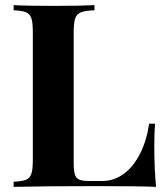

<svg xmlns="http://www.w3.org/2000/svg" viewBox="-20 -728 651 748"><path d="M267.1 -602.1V-94.2Q267.1 -62 272 -47.4Q276.9 -32.7 289.6 -27.8Q302.2 -22.9 330.1 -22.9H378.9Q424.3 -22.9 462.2 -50.8Q500 -78.6 525.6 -129.2Q551.3 -179.7 561 -246.1H584Q581.1 -211.9 581.1 -158.2Q581.1 -72.8 587.9 0Q520 -2.9 358.9 -2.9Q142.1 -2.9 33.2 0V-20Q66.9 -21.5 81.8 -27.8Q96.7 -34.2 102.3 -51.3Q107.9 -68.4 107.9 -106V-602.1Q107.9 -639.6 102.3 -656.7Q96.7 -673.8 81.5 -680.2Q66.4 -686.5 33.2 -688V-708Q84 -705.1 190.9 -705.1Q292.5 -705.1 348.1 -708V-688Q312 -686.5 295.7 -680.2Q279.3 -673.8 273.2 -656.7Q267.1 -639.6 267.1 -602.1Z"/></svg>

Font: TypoPRO Playfair Display SC
Style: Bold
Weight: 700
Designer: Claus Eggers Sørensen
Foundry: Claus Eggers Sørensen
Version: Version 1.004;PS 001.004;hotconv 1.0.70;makeotf.lib2.5.58329